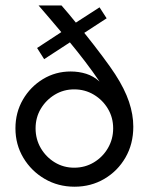

<svg xmlns="http://www.w3.org/2000/svg" viewBox="-20 -687 554 715"><path d="M257.6 8.3Q196.5 8.3 146.5 -20.8Q96.5 -50 67 -99.3Q37.5 -148.6 37.5 -209Q37.5 -268.1 65.3 -316Q93.1 -363.9 139.9 -392.4Q186.8 -420.8 243.1 -420.8Q273.6 -420.8 301 -412.2Q328.5 -403.5 350.7 -383.3Q325.7 -420.1 297.9 -456.6Q270.1 -493.1 240.3 -529.2L144.4 -466.7L118.1 -508.3L208.3 -567.4Q187.5 -592.4 166.3 -617Q145.1 -641.7 123.6 -666.7H209Q222.2 -651.4 235.8 -635.4Q249.3 -619.4 262.5 -602.8L350.7 -659.7L377.1 -618.8L293.8 -564.6Q330.6 -518.8 361.5 -477.4Q392.4 -436.1 409 -410.4Q444.4 -355.6 460.4 -308Q476.4 -260.4 476.4 -215.3Q476.4 -150.7 447.2 -100.3Q418.1 -50 368.4 -20.8Q318.8 8.3 257.6 8.3ZM256.2 -62.5Q296.5 -62.5 329.5 -82.3Q362.5 -102.1 381.9 -135.4Q401.4 -168.8 401.4 -209Q401.4 -249.3 381.9 -281.9Q362.5 -314.6 329.5 -334.4Q296.5 -354.2 256.2 -354.2Q216.7 -354.2 184 -334.4Q151.4 -314.6 131.9 -281.9Q112.5 -249.3 112.5 -209Q112.5 -168.8 131.9 -135.4Q151.4 -102.1 184 -82.3Q216.7 -62.5 256.2 -62.5Z"/></svg>

Font: co2trust
Style: Regular
Weight: 400
Designer: Kristian Moeller
Foundry: Dicotype
Version: Version 1.000